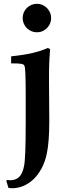

<svg xmlns="http://www.w3.org/2000/svg" viewBox="-20 -727 373 1010"><path d="M174.3 -707Q189.9 -707 203.6 -700.9Q217.3 -694.8 227.3 -684.6Q237.3 -674.3 243.2 -660.9Q249 -647.5 249 -632.3Q249 -616.7 243.2 -603Q237.3 -589.4 227.1 -579.1Q216.8 -568.8 203.4 -563Q189.9 -557.1 174.3 -557.1Q158.7 -557.1 145 -563Q131.3 -568.8 121.1 -579.1Q110.8 -589.4 105 -603Q99.1 -616.7 99.1 -632.3Q99.1 -647.9 105 -661.4Q110.8 -674.8 121.1 -685.1Q131.3 -695.3 145 -701.2Q158.7 -707 174.3 -707ZM24.4 261.2 13.2 224.6 17.1 219.7Q26.9 221.2 33.2 221.2Q46.4 221.2 57.9 217.5Q69.3 213.9 78.9 205.6Q88.4 197.3 95.2 183.1Q102.1 168.9 106.4 147.5Q115.2 106 115.2 -75.7V-210Q115.2 -217.8 115.2 -232.4Q115.2 -247.1 115 -265.4Q114.7 -283.7 114.5 -303Q114.3 -322.3 113.5 -338.6Q112.8 -355 111.6 -366.7Q110.4 -378.4 108.4 -380.9Q106.9 -384.8 103.5 -387.2Q100.1 -389.6 92.5 -391.1Q85 -392.6 72 -393.1Q59.1 -393.6 38.6 -393.6V-430.7Q75.7 -434.6 103.3 -439Q130.9 -443.4 149.4 -447.8Q168 -452.1 188.7 -458.7Q209.5 -465.3 231.9 -474.6L243.7 -468.3Q241.7 -444.3 240.5 -425Q239.3 -405.8 238.8 -390.1Q238.8 -375 238 -351.3Q237.3 -327.6 237.8 -295.4L239.3 -93.8Q239.3 21 226.1 81.5Q216.8 126 198.2 159.9Q179.7 193.8 155.3 216.8Q130.9 239.7 102.1 251.5Q73.2 263.2 43.5 263.2Q32.7 263.2 24.4 261.2Z"/></svg>

Font: XB Kayhan
Style: Bold
Weight: 700
Designer: Behnam
Foundry: Irmug
Version: Version 7.300 2009